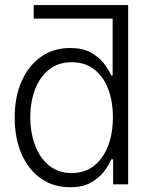

<svg xmlns="http://www.w3.org/2000/svg" viewBox="-20 -748 608 779"><path d="M467.3 -672.4H116.7V-727.5H500ZM263.7 11.7Q196.8 11.7 146.2 -23.7Q95.7 -59.1 67.6 -123Q39.6 -187 39.6 -271.5Q39.6 -355.5 67.9 -418.9Q96.2 -482.4 146.7 -517.8Q197.3 -553.2 264.2 -553.2Q314.5 -553.2 347.4 -535.4Q380.4 -517.6 400.6 -491.7Q420.9 -465.8 431.6 -441.4H437V-727.5H500V0H439V-101.6H431.6Q420.9 -76.7 400.4 -50.3Q379.9 -23.9 346.7 -6.1Q313.5 11.7 263.7 11.7ZM271 -45.9Q324.2 -45.9 361.3 -75.2Q398.4 -104.5 418.2 -155.5Q438 -206.5 438 -272Q438 -337.9 418.5 -388.2Q398.9 -438.5 361.6 -467Q324.2 -495.6 271 -495.6Q216.8 -495.6 179.2 -465.8Q141.6 -436 122.3 -385.5Q103 -335 103 -272Q103 -209 122.6 -157.7Q142.1 -106.4 179.4 -76.2Q216.8 -45.9 271 -45.9Z"/></svg>

Font: Inter Tight Light
Style: Regular
Weight: 300
Designer: Rasmus Andersson
Foundry: rsms
Version: Version 3.004